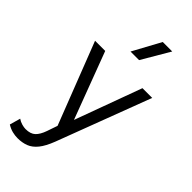

<svg xmlns="http://www.w3.org/2000/svg" viewBox="-301 -815 1101 1101"><g transform="rotate(45 249.0 -264.5)"><path d="M102.5 224.5Q81 224.5 59.8 219.2Q38.5 214 15.5 200L34 134.5Q49 145 66.8 150Q84.5 155 97.5 155Q137.5 155 158 135.5Q178.5 116 192.5 76L214.5 12L21.5 -485H104L257 -78.5L406 -485H485L269.5 85Q248 141 223.5 171.2Q199 201.5 169 213Q139 224.5 102.5 224.5ZM209 -585 301 -754.5H378L278.5 -585Z"/></g></svg>

Font: Geologica Roman ExtraLight
Style: Regular
Weight: 250
Designer: Sindre Bremnes, Frode Helland
Foundry: Monokrom Skriftforlag AS
Version: Version 1.010;gftools[0.9.28]